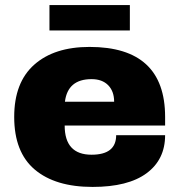

<svg xmlns="http://www.w3.org/2000/svg" viewBox="-20 -725 707 757"><path d="M333 -540Q631 -540 631 -264V-230H235Q235 -115 341 -115Q438 -115 438 -192H631Q631 -96 558 -42Q485 12 345 12Q198 12 117 -56.5Q36 -125 36 -264Q36 -400 115 -470Q194 -540 333 -540ZM341 -413Q247 -413 236 -324H430Q430 -365 406.5 -389Q383 -413 341 -413ZM492 -705V-605H175V-705Z"/></svg>

Font: Archicoco
Style: Regular
Weight: 400
Designer: Hector Gatti
Foundry: Hector Gatti
Version: 1.002